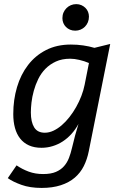

<svg xmlns="http://www.w3.org/2000/svg" viewBox="-20 -714 590 939"><path d="M332 9.8Q339.4 -22 347.4 -51.8Q355.5 -81.5 363.8 -107.9Q349.1 -80.6 329.3 -58.8Q309.6 -37.1 286.6 -22.2Q263.7 -7.3 237.3 0.7Q210.9 8.8 183.1 8.8Q147.9 8.8 121.8 -2.9Q95.7 -14.6 78.6 -36.4Q61.5 -58.1 53.2 -88.4Q44.9 -118.7 44.9 -155.8Q44.9 -226.1 63.2 -287.8Q81.5 -349.6 117.2 -396Q152.8 -442.4 205.3 -469.2Q257.8 -496.1 326.2 -496.1Q357.9 -496.1 386.7 -491.9Q415.5 -487.8 441.9 -480L519 -499L414.1 25.9Q406.2 65.4 389.9 98.1Q373.5 130.9 345.7 154.8Q317.9 178.7 277.3 191.9Q236.8 205.1 183.6 205.1Q126.5 205.1 84.5 189.9Q42.5 174.8 18.1 157.2L61 94.7Q88.9 113.8 120.8 125.5Q152.8 137.2 190.9 137.2Q229 137.2 253.4 126.7Q277.8 116.2 293.2 98.6Q308.6 81.1 317.4 58.1Q326.2 35.2 332 9.8ZM130.9 -164.1Q130.9 -117.7 147 -91.3Q163.1 -64.9 199.2 -64.9Q220.2 -64.9 241.2 -74.7Q262.2 -84.5 282 -101.6Q301.8 -118.7 319.8 -141.6Q337.9 -164.6 352.5 -190.7Q367.2 -216.8 377.9 -244.6Q388.7 -272.5 394 -299.8L415 -405.8Q392.1 -415.5 367.9 -421.1Q343.8 -426.8 323.2 -426.8Q283.2 -426.8 253.4 -413.1Q223.6 -399.4 202.1 -377.4Q180.7 -355.5 167 -327.4Q153.3 -299.3 145.3 -270Q137.2 -240.7 134 -212.9Q130.9 -185.1 130.9 -164.1ZM285.2 -625Q285.2 -640.1 290.5 -652.6Q295.9 -665 305.2 -674.3Q314.5 -683.6 326.7 -688.7Q338.9 -693.8 353 -693.8Q366.7 -693.8 378.2 -688.7Q389.6 -683.6 397.9 -675.3Q406.2 -667 410.6 -656Q415 -645 415 -632.8Q415 -617.7 409.7 -605Q404.3 -592.3 395.3 -583.3Q386.2 -574.2 374 -569.1Q361.8 -564 348.1 -564Q334 -564 322.5 -568.8Q311 -573.7 302.7 -582Q294.4 -590.3 289.8 -601.3Q285.2 -612.3 285.2 -625ZM0 -490.2Z"/></svg>

Font: Code New Roman
Style: Italic
Weight: 400
Italic angle: -11°
Monospace: yes
Designer: Sam Radian
Foundry: Code New Roman
Version: Version 1.508 October 19, 2014